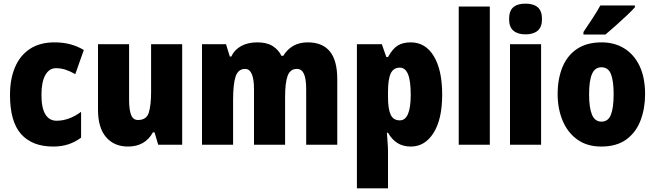

<svg xmlns="http://www.w3.org/2000/svg" viewBox="-20 -796 3604 1056"><path d="M273 10Q157 10 96 -58.5Q35 -127 35 -274Q35 -361 62.5 -426Q90 -491 144.5 -527Q199 -563 280 -563Q327 -563 366.5 -552.5Q406 -542 441 -521L394 -388Q367 -404 341 -412.5Q315 -421 288 -421Q251 -421 229.5 -383.5Q208 -346 208 -274Q208 -202 229.5 -167Q251 -132 291 -132Q360 -132 426 -181V-39Q394 -15 356.5 -2.5Q319 10 273 10Z M982 -553V0H850L830 -68H821Q778 10 684 10Q608 10 563.5 -41.5Q519 -93 519 -193V-553H690V-248Q690 -192 701 -164Q712 -136 739 -136Q786 -136 798.5 -177Q811 -218 811 -289V-553Z M1673 -563Q1753 -563 1794 -513.5Q1835 -464 1835 -360V0H1664V-305Q1664 -363 1651.5 -390Q1639 -417 1613 -417Q1576 -417 1562 -379Q1548 -341 1548 -262V0H1377V-305Q1377 -417 1328 -417Q1290 -417 1276 -375.5Q1262 -334 1262 -246V0H1091V-553H1223L1244 -485H1252Q1269 -522 1306 -542.5Q1343 -563 1395 -563Q1448 -563 1480 -542.5Q1512 -522 1528 -489H1538Q1559 -524 1592.5 -543.5Q1626 -563 1673 -563Z M2239 -563Q2320 -563 2366 -487Q2412 -411 2412 -276Q2412 -140 2364.5 -65Q2317 10 2240 10Q2196 10 2165.5 -9.5Q2135 -29 2114 -66H2108Q2110 -34 2112 -9Q2114 16 2114 36V240H1943V-553H2080L2105 -482H2114Q2139 -528 2167.5 -545.5Q2196 -563 2239 -563ZM2179 -424Q2144 -424 2129 -392Q2114 -360 2114 -290V-263Q2114 -197 2128.5 -165.5Q2143 -134 2179 -134Q2239 -134 2239 -275Q2239 -352 2224 -388Q2209 -424 2179 -424Z M2674 0H2503V-760H2674Z M2870 -776Q2914 -776 2937.5 -756Q2961 -736 2961 -691Q2961 -647 2937 -627Q2913 -607 2870 -607Q2828 -607 2804 -627Q2780 -647 2780 -691Q2780 -736 2803 -756Q2826 -776 2870 -776ZM2956 -553V0H2785V-553Z M3528 -278Q3528 -201 3503.5 -135Q3479 -69 3425.5 -29.5Q3372 10 3287 10Q3208 10 3154.5 -29Q3101 -68 3074 -133.5Q3047 -199 3047 -278Q3047 -361 3073 -425.5Q3099 -490 3153 -526.5Q3207 -563 3289 -563Q3360 -563 3414 -529.5Q3468 -496 3498 -432.5Q3528 -369 3528 -278ZM3220 -277Q3220 -203 3236 -165Q3252 -127 3288 -127Q3325 -127 3340 -165Q3355 -203 3355 -278Q3355 -352 3340 -389Q3325 -426 3288 -426Q3252 -426 3236 -389Q3220 -352 3220 -277ZM3472 -756Q3456 -738 3427.5 -711Q3399 -684 3367.5 -656Q3336 -628 3310 -606H3189V-620Q3213 -656 3238.5 -694.5Q3264 -733 3282 -766H3472Z"/></svg>

Font: Noto Sans Gurmukhi UI Condensed Black
Style: Regular
Weight: 900
Width: 3
Designer: Jelle Bosma - Monotype Design Team
Foundry: Monotype Imaging Inc.
Version: Version 2.004; ttfautohint (v1.8.4.7-5d5b)